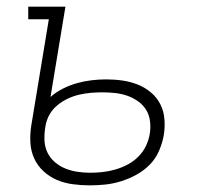

<svg xmlns="http://www.w3.org/2000/svg" viewBox="-20 -550 640 578"><path d="M250 8Q250 8 250 8Q250 8 249 8Q224 8 198.5 4.5Q173 1 151 -8.5Q129 -18 111 -34.5Q93 -51 83 -73Q73 -95 71.5 -120Q70 -145 74 -171L127 -492H65V-530H177L132 -258Q149 -273 170 -283.5Q191 -294 213 -300Q235 -306 256.5 -308.5Q278 -311 300 -311Q325 -311 349 -307.5Q373 -304 394.5 -295.5Q416 -287 434 -272Q452 -257 462.5 -236.5Q473 -216 475 -191.5Q477 -167 473 -143Q469 -120 459 -96.5Q449 -73 431.5 -55Q414 -37 391.5 -24.5Q369 -12 345 -4.5Q321 3 297.5 5.5Q274 8 250 8ZM251 -30Q270 -30 288.5 -32Q307 -34 326.5 -39.5Q346 -45 364 -54.5Q382 -64 396.5 -78.5Q411 -93 419.5 -111Q428 -129 431 -148Q434 -167 431.5 -186Q429 -205 419.5 -220Q410 -235 395 -245.5Q380 -256 362.5 -262Q345 -268 326 -270Q307 -272 288 -272Q270 -272 253 -270.5Q236 -269 218.5 -265Q201 -261 184 -253Q167 -245 152.5 -233Q138 -221 129 -205Q120 -189 117 -171L116 -165Q113 -145 114 -126Q115 -107 123 -90.5Q131 -74 145 -62Q159 -50 176 -43Q193 -36 212 -33Q231 -30 251 -30Z"/></svg>

Font: Iosevka Curly Slab XLtEx
Style: Italic
Weight: 200
Width: 7
Italic angle: -9°
Monospace: yes
Designer: Belleve Invis
Foundry: Belleve Invis
Version: Version 11.1.0; ttfautohint (v1.8.3)